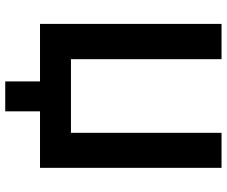

<svg xmlns="http://www.w3.org/2000/svg" viewBox="-88 -662 886 751"><g transform="rotate(90 355.5 -287.0)"><path d="M299 136H416V0H637V-710H500V-121H212V-710H74V0H299Z"/></g></svg>

Font: FIGSv2-sans-serif
Style: Bold
Weight: 700
Designer: Matt McInerney, Pablo Impallari, Rodrigo Fuenzalida,Mirko Velimirovic
Foundry: Matt McInerney, Pablo Impallari, Rodrigo Fuenzalida
Version: Version 4.021;hotconv 1.0.109;makeotfexe 2.5.65596